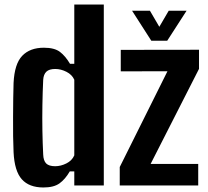

<svg xmlns="http://www.w3.org/2000/svg" viewBox="-20 -820 918 849"><path d="M172 9Q109 9 76.5 -27.2Q44 -63.5 40 -147Q38.5 -177 38 -217.8Q37.5 -258.5 37.8 -302Q38 -345.5 38.5 -385.2Q39 -425 40 -453Q44 -537.5 78.2 -573.2Q112.5 -609 174 -609Q220.5 -609 244.8 -590.8Q269 -572.5 289.5 -538H308.5V-800H439V0H308.5V-62H288.5Q268.5 -27.5 243.2 -9.2Q218 9 172 9ZM224 -85Q249 -85 273.8 -97.5Q298.5 -110 308.5 -133V-467.5Q298.5 -490 273.8 -502.5Q249 -515 224.5 -515Q197.5 -515 185 -503Q172.5 -491 171 -467Q168.5 -413.5 167.5 -355.5Q166.5 -297.5 167.5 -241.5Q168.5 -185.5 171 -137Q172 -109.5 184.2 -97.2Q196.5 -85 224 -85ZM509.5 0V-81.5L720.5 -505L514 -504.5V-599.5L860 -600V-515.5L646 -95H856.5V0ZM649 -640 564 -772.5H643L684.5 -701.5L726 -772.5H805L719.5 -640Z"/></svg>

Font: Big Shoulders
Style: Bold
Weight: 700
Designer: Patric King
Foundry: XO Type Co
Version: Version 2.002